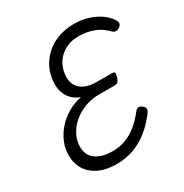

<svg xmlns="http://www.w3.org/2000/svg" viewBox="-212 -1099 1227 1282"><g transform="rotate(-30 401.5 -458.0)"><path d="M319 19Q241 19 185 -7Q129 -33 99 -80.5Q69 -128 69 -192Q69 -243 89 -291Q109 -339 145 -379.5Q181 -420 229.5 -448.5Q278 -477 335 -488Q299 -501 274.5 -524.5Q250 -548 238 -579.5Q226 -611 226 -646Q226 -696 241 -740Q256 -784 284 -820Q312 -856 350.5 -882Q389 -908 437 -921.5Q485 -935 539 -935Q596 -935 645.5 -919.5Q695 -904 733.5 -877Q772 -850 794 -815Q805 -799 803 -786Q801 -773 787 -764Q773 -752 758 -752.5Q743 -753 728 -768Q704 -794 672.5 -812Q641 -830 602.5 -839Q564 -848 519 -848Q475 -848 437.5 -832.5Q400 -817 373 -790Q346 -763 331.5 -726.5Q317 -690 317 -648Q317 -610 335 -582Q353 -554 388.5 -538.5Q424 -523 475 -523H594Q611 -523 614 -514Q617 -505 610 -483Q603 -461 594 -452Q585 -443 571 -443H449Q390 -443 338 -423.5Q286 -404 247 -370.5Q208 -337 185.5 -293.5Q163 -250 163 -202Q163 -158 184.5 -128.5Q206 -99 246 -84Q286 -69 341 -69Q392 -69 438 -86Q484 -103 526 -136.5Q568 -170 604 -217Q619 -237 633.5 -237.5Q648 -238 664 -223Q678 -212 677 -198.5Q676 -185 662 -167Q614 -105 561 -64Q508 -23 448 -2Q388 19 319 19Z"/></g></svg>

Font: Playwrite DE LA
Style: Regular
Weight: 400
Designer: Veronika Burian, José Scaglione
Foundry: TypeTogether
Version: Version 1.002